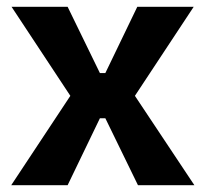

<svg xmlns="http://www.w3.org/2000/svg" viewBox="-20 -545 604 565"><path d="M13 0 187 -263 14 -525H179L274 -330H290L384 -525H550L377 -263L552 0H386L290 -197H274L179 0Z"/></svg>

Font: Bricolage Grotesque 24pt
Style: Bold
Weight: 700
Designer: Mathieu Triay
Foundry: Atelier Triay
Version: Version 1.001;gftools[0.9.33.dev8+g029e19f]